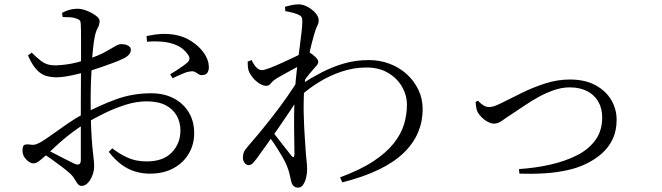

<svg xmlns="http://www.w3.org/2000/svg" viewBox="-20 -811 3030 879"><path d="M666 -16Q630 -16 596.5 -26.5Q563 -37 533.5 -59.5Q504 -82 478 -116L494 -132Q524 -108 562.5 -90Q601 -72 652 -72Q727 -72 766.5 -113Q806 -154 806 -214Q806 -251 789 -281.5Q772 -312 738 -329.5Q704 -347 651 -347Q605 -347 555.5 -331.5Q506 -316 458 -292.5Q410 -269 368 -244Q340 -227 309.5 -204Q279 -181 251 -156Q223 -131 198 -107Q171 -82 157.5 -72.5Q144 -63 133 -63Q125 -63 117 -67.5Q109 -72 101 -80Q91 -90 87 -100Q83 -110 83 -121Q83 -139 88.5 -145Q94 -151 111 -150Q132 -146 143.5 -150Q155 -154 168 -161Q188 -173 220 -196Q252 -219 289.5 -245Q327 -271 362 -289Q432 -327 509 -355.5Q586 -384 672 -384Q730 -384 774 -361.5Q818 -339 843.5 -298Q869 -257 869 -201Q869 -150 844.5 -108Q820 -66 774.5 -41Q729 -16 666 -16ZM354 40Q343 40 336 31Q329 22 321 8Q313 -6 297 -20Q285 -31 263 -47.5Q241 -64 217.5 -81Q194 -98 174 -109L188 -128Q208 -119 232 -106.5Q256 -94 279.5 -82Q303 -70 322 -61Q338 -55 344 -60Q350 -65 350 -79Q350 -118 350 -182Q350 -246 350 -340Q350 -383 350.5 -436.5Q351 -490 351 -543Q351 -596 351 -637Q351 -678 350 -695Q350 -711 346 -716.5Q342 -722 330 -726Q317 -731 302 -732Q287 -733 267 -733L264 -752Q280 -761 298 -766Q316 -771 334 -771Q354 -771 377 -762Q400 -753 418 -740Q436 -727 436 -715Q436 -698 427.5 -683Q419 -668 414 -644Q410 -625 406.5 -593.5Q403 -562 400.5 -522Q398 -482 396.5 -437.5Q395 -393 395 -350Q395 -271 397.5 -220Q400 -169 403 -137Q406 -105 408.5 -86Q411 -67 411 -51Q411 -29 403 -8Q395 13 382 26.5Q369 40 354 40ZM240 -457Q216 -457 193 -463Q170 -469 149 -490.5Q128 -512 108 -557L125 -570Q151 -545 167.5 -532.5Q184 -520 201 -515.5Q218 -511 243 -512Q262 -513 284.5 -516Q307 -519 333 -525.5Q359 -532 384 -541Q430 -556 458.5 -571.5Q487 -587 505 -598Q523 -609 534 -609Q541 -609 548.5 -608Q556 -607 562.5 -604Q569 -601 574 -596Q579 -591 579 -583Q579 -560 547 -544Q527 -534 499 -523.5Q471 -513 441.5 -503Q412 -493 387 -485Q370 -481 343 -474Q316 -467 288 -462Q260 -457 240 -457ZM911 -468Q899 -465 891 -470.5Q883 -476 873 -481.5Q863 -487 847 -483Q834 -482 810 -471Q786 -460 770 -453L759 -471Q770 -477 786 -487.5Q802 -498 817 -508.5Q832 -519 839 -526Q847 -534 847.5 -542Q848 -550 840 -562Q820 -590 789.5 -603.5Q759 -617 724 -620Q689 -623 653 -620L651 -646Q689 -654 720.5 -655.5Q752 -657 784 -651Q823 -644 857.5 -621.5Q892 -599 913.5 -568.5Q935 -538 936 -507Q937 -492 931 -480.5Q925 -469 911 -468Z M1537 1Q1631 -34 1690.5 -73.5Q1750 -113 1783.5 -156Q1817 -199 1830 -243Q1843 -287 1843 -331Q1843 -375 1820.5 -414Q1798 -453 1756.5 -477.5Q1715 -502 1658 -502Q1600 -502 1544.5 -483.5Q1489 -465 1440.5 -435Q1392 -405 1356 -372L1357 -424Q1405 -455 1453.5 -480Q1502 -505 1555 -520.5Q1608 -536 1669 -536Q1718 -536 1762.5 -519.5Q1807 -503 1841 -472.5Q1875 -442 1895 -401Q1915 -360 1915 -311Q1915 -255 1894 -205Q1873 -155 1829 -112Q1785 -69 1715 -35Q1645 -1 1547 24ZM1119 -55Q1108 -55 1100 -65Q1092 -75 1092 -90Q1092 -104 1096.5 -114.5Q1101 -125 1115 -141Q1131 -159 1161.5 -195.5Q1192 -232 1227.5 -277.5Q1263 -323 1296.5 -371Q1330 -419 1354 -460L1352 -372Q1333 -341 1308 -303.5Q1283 -266 1256 -227Q1229 -188 1203 -151.5Q1177 -115 1155 -85Q1146 -73 1138 -64.5Q1130 -56 1119 -55ZM1345 48Q1331 48 1323 39.5Q1315 31 1312 14Q1308 -4 1304.5 -18.5Q1301 -33 1294 -50Q1289 -65 1273 -92.5Q1257 -120 1238 -149Q1219 -178 1202 -199L1218 -221Q1234 -200 1253 -176Q1272 -152 1288.5 -130.5Q1305 -109 1314 -98Q1327 -82 1328 -105Q1328 -135 1327 -181.5Q1326 -228 1326.5 -282.5Q1327 -337 1330 -389Q1333 -442 1339 -491.5Q1345 -541 1350.5 -584Q1356 -627 1360 -659.5Q1364 -692 1364 -712Q1364 -729 1359 -735Q1354 -741 1341 -746Q1331 -750 1317.5 -753.5Q1304 -757 1286 -760L1285 -780Q1299 -784 1314.5 -787.5Q1330 -791 1347 -791Q1368 -791 1389.5 -779Q1411 -767 1425 -750.5Q1439 -734 1439 -719Q1439 -704 1432 -691.5Q1425 -679 1417 -649Q1413 -635 1406.5 -610Q1400 -585 1393.5 -552Q1387 -519 1381.5 -481.5Q1376 -444 1373 -408Q1369 -349 1370.5 -289Q1372 -229 1375.5 -179.5Q1379 -130 1381 -100Q1383 -81 1384.5 -65.5Q1386 -50 1386 -34Q1386 -17 1381.5 2Q1377 21 1368 34.5Q1359 48 1345 48ZM1199 -418Q1185 -418 1168 -428.5Q1151 -439 1137.5 -455.5Q1124 -472 1118 -488Q1115 -500 1114.5 -510Q1114 -520 1114 -529L1132 -536Q1143 -513 1154.5 -501.5Q1166 -490 1179 -490Q1190 -490 1216 -500Q1242 -510 1272.5 -524Q1303 -538 1329.5 -550.5Q1356 -563 1366 -569Q1376 -574 1382 -574.5Q1388 -575 1397 -571Q1410 -563 1423.5 -550.5Q1437 -538 1437 -528Q1437 -519 1429.5 -511Q1422 -503 1413 -492Q1405 -483 1395 -471Q1385 -459 1375.5 -445.5Q1366 -432 1356 -419L1360 -477Q1365 -485 1369.5 -497.5Q1374 -510 1377 -522Q1355 -512 1331.5 -499.5Q1308 -487 1286 -474.5Q1264 -462 1246 -452Q1230 -442 1220.5 -430Q1211 -418 1199 -418Z M2356 -37Q2432 -42 2500 -57.5Q2568 -73 2621.5 -100Q2675 -127 2706 -170Q2737 -213 2737 -273Q2737 -314 2719.5 -345Q2702 -376 2668.5 -393.5Q2635 -411 2588 -411Q2553 -411 2516.5 -398.5Q2480 -386 2446.5 -367.5Q2413 -349 2385 -330Q2357 -311 2337 -298Q2297 -272 2278.5 -258.5Q2260 -245 2242 -245Q2229 -245 2213.5 -253Q2198 -261 2186 -273Q2174 -285 2167 -297Q2162 -308 2160 -320Q2158 -332 2157 -344L2168 -350Q2179 -338 2192 -329.5Q2205 -321 2218 -321Q2229 -321 2241 -324.5Q2253 -328 2279 -341Q2317 -360 2367.5 -385Q2418 -410 2474.5 -428.5Q2531 -447 2589 -447Q2658 -447 2706 -421Q2754 -395 2778.5 -353Q2803 -311 2803 -263Q2803 -213 2785 -174.5Q2767 -136 2735 -108Q2703 -80 2663 -61Q2627 -43 2578 -32Q2529 -21 2472.5 -17.5Q2416 -14 2358 -16Z"/></svg>

Font: Noto Serif JP
Style: Regular
Weight: 400
Designer: Ryoko NISHIZUKA  (kana & ideographs); Frank Grießhammer (Latin, Greek & Cyrillic); Wenlong ZHANG  (bopomofo); Sandoll Co
Foundry: Adobe
Version: Version 2.003-H1;hotconv 1.1.1;makeotfexe 2.6.0